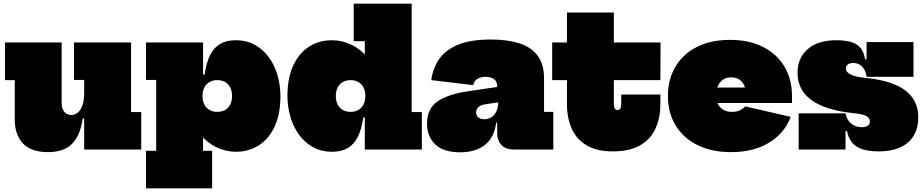

<svg xmlns="http://www.w3.org/2000/svg" viewBox="-20 -810 4996 1040"><path d="M436 -377H381V-580H690V-203H745V0H436ZM314 -580V-250Q314 -221.5 328.5 -204.2Q343 -187 366 -187Q383 -187 399 -198.2Q415 -209.5 425.5 -236.2Q436 -263 436 -309L470 -168H428Q415.5 -77.5 371 -31.8Q326.5 14 240 14Q148.5 14 104.2 -33.2Q60 -80.5 60 -163V-376H7V-580Z M771 210V7H826V-377H771V-580H1080V-353L1077 -300V-273L1080 -161V7H1129V210ZM1258 12Q1202 12 1149.5 -13.8Q1097 -39.5 1053.5 -95.5Q1010 -151.5 981 -242L1077 -290Q1077 -263.5 1086.8 -244.2Q1096.5 -225 1114.5 -214.5Q1132.5 -204 1157 -204Q1181.5 -204 1199.5 -214.5Q1217.5 -225 1227.2 -244.2Q1237 -263.5 1237 -290Q1237 -316.5 1227.2 -335.8Q1217.5 -355 1199.5 -365.5Q1181.5 -376 1157 -376Q1132.5 -376 1114.5 -365.5Q1096.5 -355 1086.8 -335.8Q1077 -316.5 1077 -290L1064 -406H1088Q1097.5 -470.5 1118.2 -511.8Q1139 -553 1173 -572.5Q1207 -592 1257 -592Q1317 -592 1362.2 -566.2Q1407.5 -540.5 1438 -497.2Q1468.5 -454 1483.8 -400.2Q1499 -346.5 1499 -290Q1499 -192.5 1467.8 -125Q1436.5 -57.5 1382 -22.8Q1327.5 12 1258 12Z M1956 0V-231L1959 -253V-331L1956 -423V-587H1896V-790H2210V-203H2265V0ZM1778 -592Q1834 -592 1886.5 -566.2Q1939 -540.5 1982.5 -484.5Q2026 -428.5 2055 -338L1959 -290Q1959 -316.5 1949.2 -335.8Q1939.5 -355 1921.5 -365.5Q1903.5 -376 1879 -376Q1854.5 -376 1836.5 -365.5Q1818.5 -355 1808.8 -335.8Q1799 -316.5 1799 -290Q1799 -263.5 1808.8 -244.2Q1818.5 -225 1836.5 -214.5Q1854.5 -204 1879 -204Q1903.5 -204 1921.5 -214.5Q1939.5 -225 1949.2 -244.2Q1959 -263.5 1959 -290L1972 -174H1948Q1938.5 -109.5 1918 -68.5Q1897.5 -27.5 1863.2 -7.8Q1829 12 1779 12Q1719 12 1673.8 -13.8Q1628.5 -39.5 1598 -82.8Q1567.5 -126 1552.2 -180Q1537 -234 1537 -290Q1537 -387.5 1568.2 -455Q1599.5 -522.5 1654 -557.2Q1708.5 -592 1778 -592Z M2764 0Q2720.5 0 2696.8 -24Q2673 -48 2673 -92V-187L2687 -207L2679 -263L2673 -289V-341Q2673 -361.5 2664.2 -373Q2655.5 -384.5 2641.2 -389.2Q2627 -394 2611 -394Q2588.5 -394 2569.2 -384.8Q2550 -375.5 2543 -349L2316 -376Q2324.5 -440.5 2359 -490.2Q2393.5 -540 2461.8 -568Q2530 -596 2640 -596Q2726 -596 2790.5 -576.2Q2855 -556.5 2891 -510Q2927 -463.5 2927 -384V-204H2977V0ZM2473 15Q2382.5 15 2337.8 -27.8Q2293 -70.5 2293 -141Q2293 -222 2350.8 -261.2Q2408.5 -300.5 2518 -316L2700 -343V-259L2615 -246Q2585 -242.5 2572 -230.5Q2559 -218.5 2559 -201Q2559 -183 2571.5 -173.5Q2584 -164 2604 -164Q2621.5 -164 2638.8 -173.2Q2656 -182.5 2667.5 -204Q2679 -225.5 2679 -263L2702 -146H2668Q2657 -63 2605.2 -24Q2553.5 15 2473 15Z M3305 -247Q3305 -230.5 3310.2 -222.2Q3315.5 -214 3325 -214Q3335 -214 3340 -222.2Q3345 -230.5 3345 -247V-298H3557V-248Q3557 -171 3530.2 -113Q3503.5 -55 3446.8 -22.5Q3390 10 3300 10Q3213 10 3158 -22.5Q3103 -55 3077 -112.8Q3051 -170.5 3051 -247V-376H2971V-580H3051V-742H3305V-580H3558L3557 -376H3305Z M3940 14Q3835 14 3758.2 -24Q3681.5 -62 3639.8 -130.2Q3598 -198.5 3598 -290Q3598 -381 3639 -449.5Q3680 -518 3755.5 -556Q3831 -594 3934 -594Q4037 -594 4112.5 -556Q4188 -518 4229 -449.5Q4270 -381 4270 -290Q4270 -280.5 4270 -271.2Q4270 -262 4270 -252H4020Q4021 -262.5 4021 -273.5Q4021 -284.5 4021 -295Q4021 -326 4011.2 -347.5Q4001.5 -369 3983.5 -380Q3965.5 -391 3941 -391Q3916 -391 3897.5 -379.2Q3879 -367.5 3869 -345Q3859 -322.5 3859 -290Q3859 -264.5 3869.5 -245.2Q3880 -226 3899.2 -215Q3918.5 -204 3945 -204Q3969 -204 3987.2 -212.2Q4005.5 -220.5 4016 -234L4263 -177Q4229.5 -88 4145.5 -37Q4061.5 14 3940 14ZM3760 -252V-336H4066L4060 -252Z M4739 10Q4687 10 4651.8 -1.5Q4616.5 -13 4596 -37.2Q4575.5 -61.5 4568 -100H4545L4560 -196Q4565.5 -162.5 4589.5 -141.8Q4613.5 -121 4648 -121Q4668.5 -121 4680.2 -129.2Q4692 -137.5 4692 -153Q4692 -171 4672.2 -181.5Q4652.5 -192 4605 -197Q4453.5 -212 4376.8 -266.8Q4300 -321.5 4300 -416Q4300 -497 4355.8 -544.5Q4411.5 -592 4509 -592Q4556.5 -592 4589 -582.8Q4621.5 -573.5 4640.5 -551Q4659.5 -528.5 4666 -489H4689L4674 -394Q4669.5 -429.5 4650 -449.2Q4630.5 -469 4602 -469Q4584 -469 4573 -461.2Q4562 -453.5 4562 -439Q4562 -419 4588 -406.2Q4614 -393.5 4667 -388Q4810.5 -374.5 4882.2 -321.2Q4954 -268 4954 -175Q4954 -86.5 4898.2 -38.2Q4842.5 10 4739 10ZM4306 0V-196H4560V0ZM4674 -394V-582H4928V-394Z"/></svg>

Font: Hepta Slab Black
Style: Regular
Weight: 900
Designer: Michael LaGattuta
Foundry: Michael LaGattuta
Version: Version 1.102